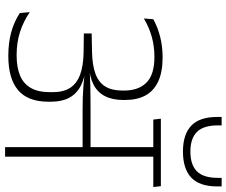

<svg xmlns="http://www.w3.org/2000/svg" viewBox="-90 -824 913 774"><g transform="rotate(90 367.0 -436.5)"><path d="M731 -873H696.5Q696.5 -872 696.5 -865.2Q696.5 -858.5 696.5 -857.5Q696.5 -799.5 670 -773.2Q643.5 -747 590.5 -747Q538 -747 511.5 -773.2Q485 -799.5 485 -857.5Q485 -858.5 485 -865Q485 -871.5 485 -873H451Q451 -866.5 451 -862.5Q451 -858.5 451 -855Q451 -784 486.2 -750.5Q521.5 -717 590.5 -717Q660 -717 695.5 -750.5Q731 -784 731 -855Q731 -858.5 731 -862.5Q731 -866.5 731 -873ZM733.5 -597.5 730 -628H458L461.5 -597.5ZM572.5 0H611V-609H572.5ZM28.5 -99.5 32 -59.5Q65.5 -37 108.5 -25Q151.5 -13 205 -13Q296.5 -13 343 -52.5Q389.5 -92 389.5 -174.5V-185.5Q389.5 -229 373.5 -258.8Q357.5 -288.5 325.2 -305.2Q293 -322 243.5 -326.5L243 -338Q289.5 -340.5 320.5 -356.5Q351.5 -372.5 367 -402.5Q382.5 -432.5 382.5 -476V-484Q382.5 -532 364.5 -565.5Q346.5 -599 308.5 -617Q270.5 -635 211.5 -635Q166.5 -635 128 -625.2Q89.5 -615.5 57 -597.5L54 -559.5Q91.5 -581.5 129.5 -591.8Q167.5 -602 209 -602Q280 -602 312.2 -570.2Q344.5 -538.5 344.5 -480V-472Q344.5 -430.5 328.2 -404Q312 -377.5 277.5 -364.5Q243 -351.5 188 -350.5L114.5 -349V-317.5L191.5 -316.5Q245.5 -315.5 281 -302.2Q316.5 -289 333.8 -262Q351 -235 351 -192V-180.5Q351 -133.5 334 -103.8Q317 -74 283.8 -60.2Q250.5 -46.5 202 -46.5Q151.5 -46.5 109 -60Q66.5 -73.5 28.5 -99.5ZM239 -342V-322.5L280 -316L281 -320Q304.5 -317.5 326.5 -315.8Q348.5 -314 372.5 -313.2Q396.5 -312.5 424.5 -312.5H588.5V-344.5H424Q395.5 -344.5 370.8 -344.2Q346 -344 322.2 -343.5Q298.5 -343 272.5 -341.5L272 -345Z"/></g></svg>

Font: Anek Devanagari Medium ExtraLight
Style: Regular
Weight: 250
Version: Version 1.003